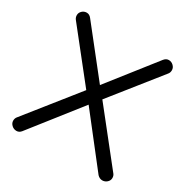

<svg xmlns="http://www.w3.org/2000/svg" viewBox="-162 -850 971 995"><g transform="rotate(30 323.0 -352.5)"><path d="M550.8 -9.8 323.2 -300.8 94.2 -9.8Q83 4.4 66.4 4.2Q49.8 3.9 37.8 -7.6Q25.9 -19 25.9 -33.9Q25.9 -48.8 35.2 -59.1L274.9 -359.9L47.9 -646Q38.1 -657.2 38.1 -672.1Q38.1 -687 49.6 -698Q61 -709 77.1 -709Q93.3 -709 105 -693.8L323.2 -418L540 -693.8Q552.2 -709 568.1 -709Q584 -709 595.9 -697.5Q607.9 -686 607.9 -670.9Q607.9 -655.8 599.1 -646L371.1 -359.9L609.9 -59.1Q620.1 -48.3 620.1 -33.2Q620.1 -18.1 608.2 -7.1Q596.2 3.9 580.1 3.9Q564 3.9 550.8 -9.8Z"/></g></svg>

Font: Nunito-Regular
Style: Regular
Weight: 400
Designer: Vernon Adams
Foundry: newtypography
Version: Version 3.000